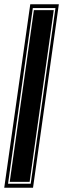

<svg xmlns="http://www.w3.org/2000/svg" viewBox="-49 -665 298 907"><path d="M-29 222 94 -645H229L107 222ZM-11 203H96L213 -627H106ZM-3 194 111 -617H205L91 194Z"/></svg>

Font: Alumni Sans Collegiate One
Style: Italic
Weight: 400
Italic angle: -8°
Designer: Robert E. Leuschke
Foundry: Robert E. Leuschke
Version: Version 1.100